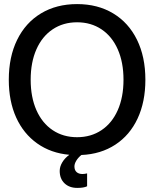

<svg xmlns="http://www.w3.org/2000/svg" viewBox="-20 -746 754 939"><path d="M357 -75Q425 -75 476.5 -109.5Q528 -144 556 -207.5Q584 -271 584 -356Q584 -441 556 -504.5Q528 -568 476.5 -602.5Q425 -637 357 -637Q289 -637 237.5 -602.5Q186 -568 158 -504.5Q130 -441 130 -356Q130 -271 158 -207.5Q186 -144 237.5 -109.5Q289 -75 357 -75ZM357 -726Q458 -726 533.5 -680.5Q609 -635 650 -551.5Q691 -468 691 -356Q691 -248 653 -166.5Q615 -85 544 -38.5Q473 8 378 12Q362 25 353 40Q344 55 344 68Q344 86 354.5 95.5Q365 105 383 105Q394 105 406 102V165Q390 173 358 173Q319 173 295.5 150.5Q272 128 272 90Q272 69 284.5 48Q297 27 319 11Q229 3 162 -44.5Q95 -92 59 -171.5Q23 -251 23 -356Q23 -468 64 -551.5Q105 -635 180.5 -680.5Q256 -726 357 -726Z"/></svg>

Font: Non Bureau
Style: Regular
Weight: 400
Designer: Jona Saucedo
Foundry: Non Foundry
Version: Version 1.000; ttfautohint (v1.8.4)